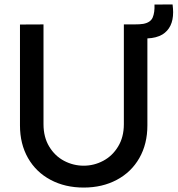

<svg xmlns="http://www.w3.org/2000/svg" viewBox="-20 -830 800 865"><path d="M757.5 -810Q760 -789 760 -775Q760 -704.5 711.5 -674.5Q684 -658.5 644 -657V-265Q644 -181.5 607.8 -118Q571.5 -54.5 506.2 -19.8Q441 15 357 15Q273 15 207.8 -19.8Q142.5 -54.5 106.2 -118Q70 -181.5 70 -265V-719.5L176 -720V-270.5Q176 -212 201.8 -169.5Q227.5 -127 269 -105.2Q310.5 -83.5 357 -83.5Q403.5 -83.5 445 -105.5Q486.5 -127.5 512.2 -170Q538 -212.5 538 -270.5V-720H582.5Q611.5 -720 625.5 -722.5Q658 -728.5 667.8 -751Q677.5 -773.5 676 -809.5Z"/></svg>

Font: Manrope KiralyPet SmBd KiralyPet
Style: Regular
Weight: 600
Designer: Mikhail Sharanda
Foundry: Mikhail Sharanda
Version: Version 4.502